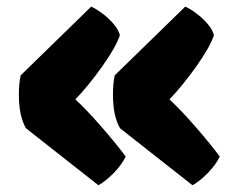

<svg xmlns="http://www.w3.org/2000/svg" viewBox="-20 -564 705 581"><path d="M42.5 -335.9 255.9 -543.9Q270.5 -537.6 289.6 -523.4Q308.6 -509.3 323.7 -491.5Q338.9 -473.6 342.8 -457.5Q330.6 -420.9 288.8 -362.3Q247.1 -303.7 208 -263.2Q241.7 -232.4 287.4 -179.9Q333 -127.4 360.4 -90.3Q348.1 -64.9 324.2 -40.5Q300.3 -16.1 277.8 -3.4L58.6 -175.8Q37.1 -212.9 37.1 -277.3Q37.1 -311.5 42.5 -335.9ZM327.1 -335.9 540.5 -543.9Q555.2 -537.6 574.2 -523.4Q593.3 -509.3 608.4 -491.5Q623.5 -473.6 627.4 -457.5Q615.2 -420.9 573.5 -362.3Q531.7 -303.7 492.7 -263.2Q526.4 -232.4 572 -179.9Q617.7 -127.4 645 -90.3Q632.8 -64.9 608.9 -40.5Q585 -16.1 562.5 -3.4L343.3 -175.8Q321.8 -212.9 321.8 -277.3Q321.8 -311.5 327.1 -335.9Z"/></svg>

Font: Kavoon
Style: Regular
Weight: 400
Designer: Viktoriya Grabowska
Foundry: Viktoriya Grabowska
Version: Version 1.004; ttfautohint (v1.4.1)